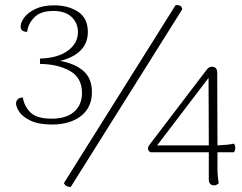

<svg xmlns="http://www.w3.org/2000/svg" viewBox="-20 -722 952 754"><path d="M43 -316Q43 -325 49.5 -332Q56 -339 70 -339Q74 -307 98.5 -281.5Q123 -256 183 -256Q240 -256 271 -283Q302 -310 302 -357Q302 -416 255.5 -443Q209 -470 137 -471V-492Q207 -494 246.5 -523Q286 -552 286 -596Q286 -632 261 -655.5Q236 -679 189 -679Q138 -679 113.5 -652.5Q89 -626 87 -597Q61 -597 61 -618Q61 -634 75.5 -653.5Q90 -673 119.5 -687Q149 -701 193 -701Q248 -701 286.5 -676Q325 -651 325 -596Q325 -552 296 -523.5Q267 -495 216 -483Q275 -472 308 -443Q341 -414 341 -360Q341 -300 298 -266.5Q255 -233 184 -233Q132 -233 100.5 -248Q69 -263 56 -282.5Q43 -302 43 -316ZM676 -702Q693 -702 696 -686L258 12H255Q238 12 231 -3L669 -701Q671 -702 676 -702ZM904 -141Q904 -130 898 -124H834V-67Q834 -28 839 -3Q837 0 832 3Q827 6 820 6Q811 6 805.5 0Q800 -6 800 -16V-124H571Q561 -130 561 -139Q561 -145 566 -152L793 -450Q801 -460 813 -460Q822 -460 827.5 -454Q833 -448 833 -437L834 -151Q878 -153 899 -158Q904 -150 904 -141ZM800 -151 799 -416 597 -151Z"/></svg>

Font: Arima Madurai ExtraLight
Style: Regular
Weight: 275
Designer: Joana Correia and Natanael Gama
Foundry: NDISCOVER
Version: Version 1.020